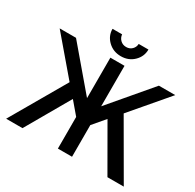

<svg xmlns="http://www.w3.org/2000/svg" viewBox="-183 -1078 1305 1282"><g transform="rotate(30 469.5 -437.5)"><path d="M415 -701H524V-389L789 -701H915L678 -423L923 0H797L603 -337L524 -244V0H415V-244L336 -337L142 0H16L261 -423L24 -701H150L415 -389ZM331 -875H405Q407 -850 425 -832.5Q443 -815 470 -815Q497 -815 514.5 -832.5Q532 -850 533 -875H608Q608 -821 568.5 -782.5Q529 -744 470 -744Q411 -744 371 -782.5Q331 -821 331 -875Z"/></g></svg>

Font: LT Superior Semi-bold
Style: Regular
Weight: 600
Designer: Daniel Lyons
Foundry: LyonsType
Version: Version 1.0